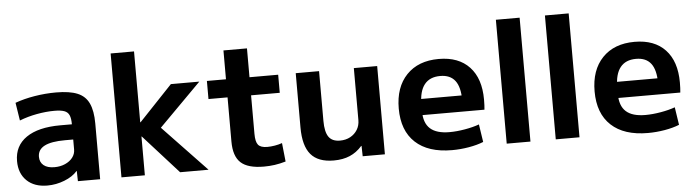

<svg xmlns="http://www.w3.org/2000/svg" viewBox="-46 -924 4071 1127"><g transform="rotate(-5 1989.0 -360.0)"><path d="M193.6 10Q116.7 10 72.4 -32.8Q28.1 -75.7 28.1 -148.4Q28.1 -238.1 98.7 -286.9Q169.4 -335.6 299.1 -335.6H367.7Q367.7 -370.6 359.3 -389.6Q350.9 -408.5 330.3 -416Q309.7 -423.5 272.4 -423.5Q222.5 -423.5 168.1 -413.4Q113.7 -403.3 65.7 -384.4L49.1 -490.1Q100.8 -509 164.2 -519.5Q227.6 -530 290.9 -530Q370.8 -530 417.1 -510.8Q463.5 -491.7 484.2 -447.1Q504.9 -402.5 504.9 -328.4V0H373.8L372.4 -59.9H370.7Q343.2 -28.3 294.2 -9.2Q245.3 10 193.6 10ZM244.2 -93.7Q278.9 -93.7 307 -106.1Q335.1 -118.4 351.4 -139.6Q367.7 -160.7 367.7 -187.4V-246H319.1Q238.3 -246 198.3 -225.4Q158.3 -204.7 158.3 -162.3Q158.3 -130.1 180.6 -111.9Q203 -93.7 244.2 -93.7Z M630.4 0V-730H768.3V-312.3H770.3L967 -520H1134.6L886.2 -270L1143.6 0H976L770.3 -228.3H768.3V0Z M1469.3 10Q1375 10 1333.4 -28.2Q1291.7 -66.3 1291.7 -153.3V-413.4H1179.3V-520H1291.7V-690H1430.3V-520H1599.3V-413.4H1430.3V-186.7Q1430.3 -139.6 1445.1 -121.5Q1460 -103.3 1499 -103.3Q1520 -103.3 1543.7 -107.3Q1567.3 -111.3 1586.7 -118.3L1598.3 -8.7Q1563.7 1.3 1532.7 5.7Q1501.7 10 1469.3 10Z M1880.8 10Q1789 10 1745.8 -41Q1702.7 -91.9 1702.7 -200V-520H1840.2V-226.8Q1840.2 -162.4 1860.7 -132.7Q1881.2 -103.1 1927.2 -103.1Q1961.9 -103.1 1988.4 -117.7Q2014.8 -132.2 2030 -157.1Q2045.1 -181.9 2045.1 -213.6V-520H2182.6V0H2051.8L2050.4 -61.1H2048.3Q2016.7 -25 1975.9 -7.5Q1935.1 10 1880.8 10Z M2577.7 10Q2437.7 10 2362.3 -60Q2287 -130 2287 -260Q2287 -386 2356 -458Q2425 -530 2545.7 -530Q2662.7 -530 2726.5 -461.8Q2790.3 -393.7 2790.3 -269.3Q2790.3 -254.7 2789.6 -236.7Q2789 -218.7 2787.6 -210H2363.6V-305H2681.4L2662.4 -276Q2662.4 -354.3 2633.5 -392Q2604.7 -429.7 2545.7 -429.7Q2484.3 -429.7 2453 -390.4Q2421.6 -351 2421.6 -273.3V-233.3Q2421.6 -163.3 2458.6 -130Q2495.6 -96.6 2572.3 -96.6Q2614.7 -96.6 2663 -105Q2711.3 -113.3 2747.7 -126.6L2763.6 -22Q2726.6 -7 2677.1 1.5Q2627.7 10 2577.7 10Z M2900.4 0V-730H3040.3V0Z M3189.4 0V-730H3329.3V0Z M3731.7 10Q3591.7 10 3516.3 -60Q3441 -130 3441 -260Q3441 -386 3510 -458Q3579 -530 3699.7 -530Q3816.7 -530 3880.5 -461.8Q3944.3 -393.7 3944.3 -269.3Q3944.3 -254.7 3943.6 -236.7Q3943 -218.7 3941.6 -210H3517.6V-305H3835.4L3816.4 -276Q3816.4 -354.3 3787.5 -392Q3758.7 -429.7 3699.7 -429.7Q3638.3 -429.7 3607 -390.4Q3575.6 -351 3575.6 -273.3V-233.3Q3575.6 -163.3 3612.6 -130Q3649.6 -96.6 3726.3 -96.6Q3768.7 -96.6 3817 -105Q3865.3 -113.3 3901.7 -126.6L3917.6 -22Q3880.6 -7 3831.1 1.5Q3781.7 10 3731.7 10Z"/></g></svg>

Font: M PLUS 1 Thin
Style: Regular
Weight: 100
Designer: Coji Morishita
Foundry: UNDERFOREST DESIGN
Version: Version 1.001